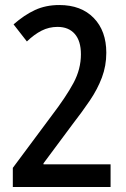

<svg xmlns="http://www.w3.org/2000/svg" viewBox="-20 -744 503 764"><path d="M31 -76 185 -283Q243 -359 272.5 -414Q302 -469 302 -528Q302 -581 277.5 -609Q253 -637 209 -637Q175 -637 145.5 -622Q116 -607 87 -579L34 -647Q76 -684 119 -704Q162 -724 216 -724Q303 -724 353 -672.5Q403 -621 403 -534Q403 -482 385.5 -435.5Q368 -389 337.5 -344Q307 -299 269 -250L153 -94V-90H420V0H31Z"/></svg>

Font: Noto Sans Devanagari UI Condensed Medium
Style: Regular
Weight: 500
Width: 3
Designer: Jelle Bosma - Monotype Design Team
Foundry: Monotype Imaging Inc.
Version: Version 2.003